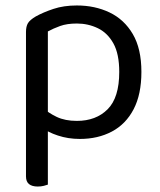

<svg xmlns="http://www.w3.org/2000/svg" viewBox="-20 -495 586 702"><path d="M272 13Q229 13 191.5 0.5Q154 -12 137 -27V-101Q157 -82 187.5 -67.5Q218 -53 261 -53Q331 -53 373.5 -95.5Q416 -138 416 -232Q416 -298 394.5 -336.5Q373 -375 337.5 -392Q302 -409 261 -409Q225 -409 200 -400Q175 -391 155 -380V-48H75V-378Q75 -398 82 -410Q89 -422 111 -435Q138 -450 175.5 -462.5Q213 -475 261 -475Q327 -475 380.5 -449.5Q434 -424 465.5 -370.5Q497 -317 497 -232Q497 -150 468.5 -95.5Q440 -41 389 -14Q338 13 272 13ZM118 187Q97 187 86 178Q75 169 75 150V-77L155 -75V180Q150 182 140 184.5Q130 187 118 187Z"/></svg>

Font: Baloo Tammudu 2
Style: Regular
Weight: 400
Designer: Maithili Shingre, Omkar Shende and Ek Type
Foundry: Ek Type
Version: Version 1.700